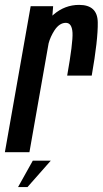

<svg xmlns="http://www.w3.org/2000/svg" viewBox="-50 -623 420 786"><path d="M225 -313.5Q249 -448.5 246.8 -489Q244.5 -529.5 219.5 -529.5Q193 -529.5 172.5 -498Q156 -472 149 -445.5L70.5 0H-30L75.5 -597.5H167.5L164.5 -559Q167 -561 169.5 -563.5Q215.5 -603 274 -603Q349 -603 350.2 -532Q351.5 -461 325.5 -313.5ZM23.9 142.8 84.3 34.7H157.9L62.5 142.8Z"/></svg>

Font: Anybody Condensed Medium
Style: Italic
Weight: 500
Width: 3
Italic angle: -10°
Designer: Tyler Finck
Foundry: Etcetera Type Company
Version: Version 1.010; ttfautohint (v1.8.3) -l 8 -r 50 -G 200 -x 14 